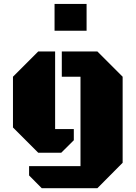

<svg xmlns="http://www.w3.org/2000/svg" viewBox="-20 -782 694 983"><path d="M392.1 -389.2H296.4V-518.6H478.5L607.9 -389.2V51.3L478.5 181.6H193.8L128.9 116.2V68.4H392.1ZM357.9 -121.1V-64L293.5 0H175.8L46.4 -129.4V-389.2L175.8 -518.6H262.2V-121.1ZM259.3 -761.7H423.3V-624.5H259.3Z"/></svg>

Font: Black Ops One
Style: Regular
Weight: 400
Designer: James Grieshaber
Foundry: James Grieshaber
Version: Version 1.002